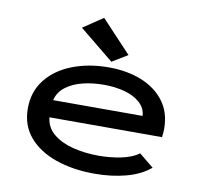

<svg xmlns="http://www.w3.org/2000/svg" viewBox="-78 -772 906 865"><g transform="rotate(10 375.0 -339.5)"><path d="M409 10Q309 10 230.5 -17.5Q152 -45 107 -98Q62 -151 62 -228Q62 -305 105.5 -360Q149 -415 223.5 -444Q298 -473 390 -473Q474 -473 540 -446.5Q606 -420 644.5 -369Q683 -318 683 -243Q683 -234 682 -224Q681 -214 680 -205H165Q170 -158 206 -129Q242 -100 296.5 -86.5Q351 -73 413 -73Q465 -73 514.5 -83Q564 -93 596 -116L662 -62Q618 -25 552 -7.5Q486 10 409 10ZM168 -284H577Q575 -319 548 -343.5Q521 -368 477.5 -380Q434 -392 382 -392Q331 -392 286 -381Q241 -370 209 -346Q177 -322 168 -284ZM396 -500 239 -628 330 -689 467 -543Z"/></g></svg>

Font: Inconsolata ExtraExpanded SemiBold
Style: Regular
Weight: 600
Width: 8
Monospace: yes
Designer: Raph Levien, Cyreal, Brenton Simpson
Foundry: Raph Levien, Cyreal, Google
Version: Version 3.001; ttfautohint (v1.8.2.53-6de2)